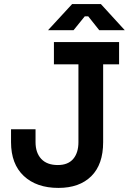

<svg xmlns="http://www.w3.org/2000/svg" viewBox="-20 -906 646 940"><path d="M266 14Q159 14 96.5 -44.5Q34 -103 34 -210V-273H154V-210Q154 -158 182 -128Q210 -98 263 -98Q313 -98 338.5 -128Q364 -158 364 -210V-591H244V-700H563V-591H485V-210Q485 -101 427 -43.5Q369 14 266 14ZM215 -758 333 -886H474L591 -758H466L412 -826H395L340 -758Z"/></svg>

Font: Space Grotesk SemiBold
Style: Regular
Weight: 600
Designer: Florian Karsten
Foundry: Florian Karsten
Version: Version 2.000